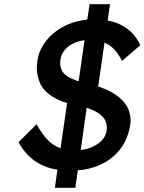

<svg xmlns="http://www.w3.org/2000/svg" viewBox="-20 -802 687 913"><path d="M241 91 253 5Q205 -2 166 -24Q105 -58 68 -126L154 -211Q193 -141 234 -114Q249 -104 268 -97L299 -312Q258 -324 229 -343Q185 -371 170 -407.5Q155 -444 155 -480Q155 -496 158 -514Q164 -556 188 -592Q212 -628 248 -654.5Q284 -681 330 -696Q362 -705 395 -709L406 -782H503L492 -704Q532 -697 564 -679Q620 -647 647 -587L560 -512Q537 -561 500 -587Q489 -594 477 -600L447 -391Q469 -383 489 -375Q529 -356 555.5 -331Q582 -306 591.5 -280Q601 -254 601 -230Q601 -219 599 -208Q589 -141 551 -92Q513 -43 453 -17Q406 4 350 8L338 91ZM382 -611Q360 -608 341 -601Q310 -589 290.5 -567.5Q271 -546 267 -517Q266 -510 266 -503Q266 -490 270.5 -475.5Q275 -461 289.5 -447.5Q304 -434 331 -424Q341 -419 354 -416ZM364 -89Q387 -91 408 -99Q441 -111 462 -132Q483 -153 487 -180Q488 -187 488 -193Q488 -204 485 -217Q482 -230 471.5 -243Q461 -256 443 -267Q425 -278 400 -287Q396 -288 392 -289Z"/></svg>

Font: Lexend
Style: Italic
Weight: 400
Italic angle: -8.13011°
Designer: Bonnie Shaver-Troup, Thomas Jockin
Foundry: Lexend
Version: Version 1.007